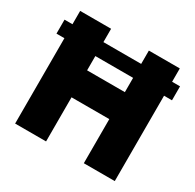

<svg xmlns="http://www.w3.org/2000/svg" viewBox="-154 -879 1064 1048"><g transform="rotate(30 378.0 -355.0)"><path d="M497 -710H692V-626H742V-538H692V0H497V-278H259V0H64V-538H14V-626H64V-710H259V-626H497ZM259 -448H497V-538H259Z"/></g></svg>

Font: Raleway
Style: Heavy
Weight: 900
Designer: Matt McInerney, Pablo Impallari, Rodrigo Fuenzalida
Foundry: Matt McInerney, Pablo Impallari, Rodrigo Fuenzalida
Version: Version 2.001